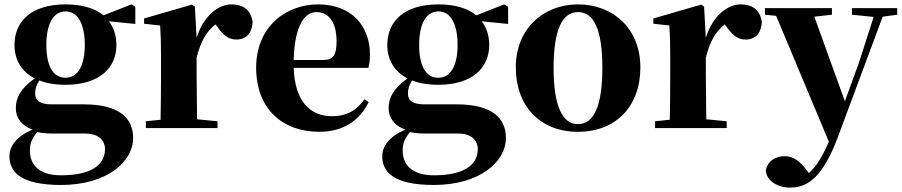

<svg xmlns="http://www.w3.org/2000/svg" viewBox="-20 -583 4107 874"><path d="M278 -229C220 -229 191 -286 191 -378C191 -475 223 -531 279 -531C333 -531 366 -476 366 -378C366 -286 335 -229 278 -229ZM278 -197C435 -197 510 -276 510 -378C510 -420 498 -457 476 -486L596 -474V-552L578 -563L451 -513C414 -544 357 -563 279 -563C121 -563 46 -485 46 -378C46 -313 76 -258 138 -226C73 -180 52 -136 52 -91C52 -45 79 -11 128 7C57 37 23 81 23 128C23 199 73 259 258 259C466 259 586 154 586 45C586 -43 526 -108 361 -108H215C162 -108 140 -125 140 -157C140 -179 146 -196 159 -217C191 -204 231 -197 278 -197ZM149 18C176 25 204 25 258 25H369C436 25 458 63 458 95C458 170 392 215 257 215C169 215 116 176 116 102C116 66 128 45 149 18Z M875 -321C894 -395 919 -439 961 -472L968 -463C994 -426 1018 -403 1056 -403C1106 -403 1128 -438 1130 -484C1120 -544 1081 -563 1033 -563C974 -563 906 -511 875 -411L867 -553L854 -562L636 -499V-475L709 -467C712 -419 713 -387 713 -321V-238C713 -182 712 -96 711 -38L644 -31V0H970V-31L877 -40L875 -238Z M1434 17C1538 17 1616 -31 1658 -118L1639 -131C1606 -84 1562 -54 1491 -54C1394 -54 1322 -119 1317 -274H1657C1662 -293 1664 -310 1664 -335C1664 -462 1583 -563 1428 -563C1281 -563 1146 -461 1146 -275C1146 -88 1265 17 1434 17ZM1317 -310C1321 -466 1366 -528 1421 -528C1475 -528 1512 -484 1512 -395C1512 -333 1498 -310 1452 -310Z M1975 -229C1917 -229 1888 -286 1888 -378C1888 -475 1920 -531 1976 -531C2030 -531 2063 -476 2063 -378C2063 -286 2032 -229 1975 -229ZM1975 -197C2132 -197 2207 -276 2207 -378C2207 -420 2195 -457 2173 -486L2293 -474V-552L2275 -563L2148 -513C2111 -544 2054 -563 1976 -563C1818 -563 1743 -485 1743 -378C1743 -313 1773 -258 1835 -226C1770 -180 1749 -136 1749 -91C1749 -45 1776 -11 1825 7C1754 37 1720 81 1720 128C1720 199 1770 259 1955 259C2163 259 2283 154 2283 45C2283 -43 2223 -108 2058 -108H1912C1859 -108 1837 -125 1837 -157C1837 -179 1843 -196 1856 -217C1888 -204 1928 -197 1975 -197ZM1846 18C1873 25 1901 25 1955 25H2066C2133 25 2155 63 2155 95C2155 170 2089 215 1954 215C1866 215 1813 176 1813 102C1813 66 1825 45 1846 18Z M2611 17C2782 17 2895 -97 2895 -276C2895 -455 2769 -563 2611 -563C2454 -563 2328 -453 2328 -276C2328 -100 2439 17 2611 17ZM2611 -18C2540 -18 2500 -100 2500 -274C2500 -449 2540 -528 2611 -528C2683 -528 2722 -449 2722 -274C2722 -100 2683 -18 2611 -18Z M3193 -321C3212 -395 3237 -439 3279 -472L3286 -463C3312 -426 3336 -403 3374 -403C3424 -403 3446 -438 3448 -484C3438 -544 3399 -563 3351 -563C3292 -563 3224 -511 3193 -411L3185 -553L3172 -562L2954 -499V-475L3027 -467C3030 -419 3031 -387 3031 -321V-238C3031 -182 3030 -96 3029 -38L2962 -31V0H3288V-31L3195 -40L3193 -238Z M3858 -516 3957 -506 3890 -298 3826 -122 3687 -507 3767 -516V-546H3462V-516L3513 -511L3753 62C3724 129 3697 174 3662 205L3646 184C3621 152 3592 128 3552 128C3513 128 3474 148 3466 193C3469 241 3521 271 3577 271C3662 271 3728 216 3794 41L3998 -507L4064 -516V-546H3858Z"/></svg>

Font: GenKiMin2 TW H
Style: Regular
Weight: 900
Version: Version 2.100;PS 2.1;hotconv 16.6.51;makeotf.lib2.5.65220 DE